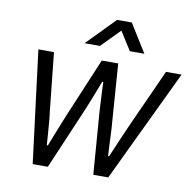

<svg xmlns="http://www.w3.org/2000/svg" viewBox="-80 -804 896 886"><g transform="rotate(10 367.5 -361.5)"><path d="M130 0 64 -526H137L166 -250Q169 -232 171 -204Q173 -176 175.5 -147.5Q178 -119 179 -97H184Q193 -120 204 -148Q215 -176 226 -203.5Q237 -231 245 -250L361 -526H438L458 -250Q460 -230 461 -202.5Q462 -175 463.5 -147Q465 -119 466 -97H471Q480 -118 492 -146Q504 -174 516 -202Q528 -230 537 -250L662 -526H735L484 0H414L392 -288Q391 -306 389.5 -331Q388 -356 387 -382.5Q386 -409 385 -430H380Q372 -410 362 -383Q352 -356 341.5 -331Q331 -306 324 -288L201 0ZM269 -591 398 -723H467L549 -591H481L411 -702H450L341 -591Z"/></g></svg>

Font: Archivo SemiBold Light
Style: Italic
Weight: 300
Italic angle: -10°
Version: Version 2.001